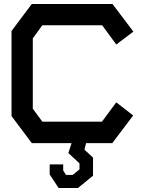

<svg xmlns="http://www.w3.org/2000/svg" viewBox="-20 -720 731 966"><path d="M565 -205 650 -139 545 0H413L405 33L448 73V164L372 226H275L230 158V107H298V138L312 160H346L380 132V102L324 50L340 0H140L38 -136V-564L140 -700H546L651 -561L565 -496L494 -593H193L145 -527V-173L193 -108H493Z"/></svg>

Font: Turret Road ExtraBold
Style: Regular
Weight: 800
Designer: Noponies
Foundry: Noponies
Version: Version 1.001; ttfautohint (v1.8)